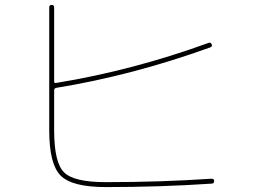

<svg xmlns="http://www.w3.org/2000/svg" viewBox="-20 -760 1040 780"><path d="M410 0Q273 0 226.5 -46.5Q180 -93 180 -230V-730Q180 -740 190 -740Q200 -740 200 -730V-430Q200 -421 208 -423Q520 -474 828 -586Q836 -589 840 -580Q844 -571 833 -567Q516 -453 208 -403Q200 -401 200 -393V-230Q200 -100 240 -60Q280 -20 410 -20Q632 -20 839 -34Q850 -34 850 -25Q850 -14 840 -14Q631 0 410 0Z"/></svg>

Font: Rounded Mplus 1c Thin
Style: Regular
Weight: 250
Version: Version 1.059.20150529